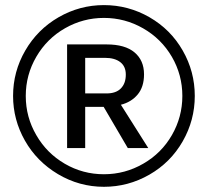

<svg xmlns="http://www.w3.org/2000/svg" viewBox="-20 -718 777 746"><path d="M736.8 -345.2Q736.8 -251 689.9 -168.9Q642.6 -86.4 560.3 -39.3Q478 7.8 383.8 7.8Q288.1 7.8 205.1 -41.5Q122.6 -90.8 76.7 -171.9Q30.8 -252.9 30.8 -345.2Q30.8 -439.9 78.1 -521.5Q125.5 -603.5 207.5 -650.9Q289.6 -698.2 383.8 -698.2Q478.5 -698.2 561 -650.9Q643.1 -603.5 689.9 -521.7Q736.8 -439.9 736.8 -345.2ZM688.5 -345.2Q688.5 -426.8 647.9 -497.1Q606.9 -567.4 536.1 -607.9Q465.3 -648.4 383.8 -648.4Q303.2 -648.4 232.9 -608.4Q162.6 -568.4 121.3 -497.8Q80.1 -427.2 80.1 -345.2Q80.1 -263.2 121.1 -192.9Q161.6 -122.6 231.7 -81.8Q301.8 -41 383.8 -41Q465.8 -41 536.6 -82Q607.4 -122.6 647.9 -193.1Q688.5 -263.7 688.5 -345.2ZM311 -302.7V-142.6H240.7V-545.4H394.5Q465.8 -545.4 502.7 -514.4Q539.6 -483.4 539.6 -429.2Q539.6 -380.4 514.9 -350.8Q490.2 -321.3 449.7 -311L556.2 -142.6H476.6L382.8 -302.7ZM468.8 -428.2Q468.8 -460 447.3 -476.6Q425.8 -493.2 388.2 -493.2H311V-355H394Q430.7 -355 449.7 -374.5Q468.8 -394 468.8 -428.2Z"/></svg>

Font: Arimo Medium
Style: Italic
Weight: 500
Italic angle: -12°
Designer: Steve Matteson
Foundry: Monotype Imaging Inc.
Version: Version 1.33